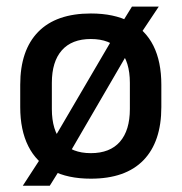

<svg xmlns="http://www.w3.org/2000/svg" viewBox="-20 -544 566 598"><path d="M263 12.5Q191 12.5 142 -13.2Q93 -39 68 -89Q43 -139 43 -210.5V-280Q43 -387.5 99 -444.8Q155 -502 263 -502Q335 -502 384 -476.5Q433 -451 457.8 -401.5Q482.5 -352 482.5 -280V-210.5Q482.5 -102.5 426.8 -45Q371 12.5 263 12.5ZM135 34.5H51L116 -65.5L137.5 -94L342.5 -444L355.5 -466L391 -523.5H474.5L413.5 -432L391.5 -402L189 -54L175 -29.5ZM263 -67Q322.5 -67 353.5 -102.5Q384.5 -138 384.5 -204.5V-286Q384.5 -352 353.5 -387.2Q322.5 -422.5 263 -422.5Q203.5 -422.5 172.5 -387.2Q141.5 -352 141.5 -286V-204.5Q141.5 -138 172.5 -102.5Q203.5 -67 263 -67Z"/></svg>

Font: Anek Malayalam Medium
Style: Regular
Weight: 500
Designer: Maithili Shingre (Malayalam) & Yesha Goshar (Latin)
Foundry: Ek Type
Version: Version 1.003